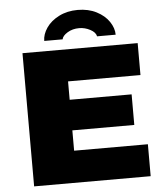

<svg xmlns="http://www.w3.org/2000/svg" viewBox="-59 -936 840 988"><g transform="rotate(-5 361.0 -442.5)"><path d="M77 -688H672V-523H298V-428H618V-270H298V-165H679V0H77ZM379 -885Q434 -885 476 -863.5Q518 -842 540.5 -808.5Q563 -775 563 -741H467Q463 -762 435.5 -776.5Q408 -791 379 -791Q344 -791 318 -775Q292 -759 289 -741H194Q194 -775 217 -808.5Q240 -842 282.5 -863.5Q325 -885 379 -885Z"/></g></svg>

Font: Archivo Black
Style: Regular
Weight: 400
Designer: Hector Gatti
Foundry: Omnibus-Type
Version: Version 1.101; ttfautohint (v1.8)